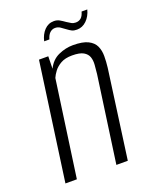

<svg xmlns="http://www.w3.org/2000/svg" viewBox="-120 -688 608 758"><g transform="rotate(-20 183.5 -309.0)"><path d="M23 0 92 -495H131L130 -443Q146 -476 176 -489.5Q206 -503 237 -503Q278 -503 300 -492Q322 -481 330.5 -462.5Q339 -444 339 -420.5Q339 -397 336 -372L285 0H237L288 -363Q290 -382 291.5 -400.5Q293 -419 288 -433.5Q283 -448 267.5 -457Q252 -466 220 -466Q191 -466 172.5 -455.5Q154 -445 143.5 -431Q133 -417 128 -405L71 0ZM274 -555Q261 -555 253 -559Q245 -563 233 -572Q225 -578 215.5 -584.5Q206 -591 194 -591Q182 -591 172.5 -582.5Q163 -574 158 -556H136Q142 -583 158.5 -600.5Q175 -618 199 -618Q212 -618 222.5 -612Q233 -606 244 -598Q253 -592 261 -587.5Q269 -583 279 -583Q292 -583 301 -590.5Q310 -598 315 -616H339Q332 -589 314.5 -572Q297 -555 274 -555Z"/></g></svg>

Font: Alumni Sans Thin Light
Style: Italic
Weight: 300
Italic angle: -8°
Version: Version 1.016